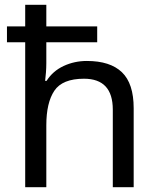

<svg xmlns="http://www.w3.org/2000/svg" viewBox="-20 -780 658 800"><path d="M173 -760V-670H385V-604H173V-517Q173 -498 171.5 -478.5Q170 -459 168 -443H174Q200 -484 245 -505Q290 -526 342 -526Q439 -526 488 -479Q537 -432 537 -329V0H450V-323Q450 -452 330 -452Q240 -452 206.5 -402Q173 -352 173 -258V0H85V-604H9V-670H85V-760Z"/></svg>

Font: Noto Sans Takri
Style: Regular
Weight: 400
Designer: Monotype Design Team
Foundry: Monotype Imaging Inc.
Version: Version 2.003; ttfautohint (v1.8.4.7-5d5b)